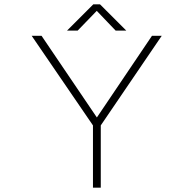

<svg xmlns="http://www.w3.org/2000/svg" viewBox="-20 -865 890 885"><path d="M562 -724H513L426 -815L338 -724H289L410 -845H441ZM408.5 0V-287L126 -700H171.5L426.5 -323.5L680.5 -700H725.5L444.5 -287V0Z"/></svg>

Font: League Mono Wide Thin
Style: Regular
Weight: 100
Width: 8
Designer: Tyler Finck
Foundry: The League of Moveable Type / Tyler Finck
Version: Version 2.210